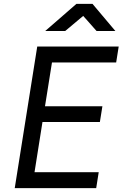

<svg xmlns="http://www.w3.org/2000/svg" viewBox="-20 -970 640 990"><path d="M56 0 172 -730H592L579 -648H248L212 -422H508L495 -341H199L158 -82H489L476 0ZM213 -810 374 -950H457L575 -810H478L409 -888L316 -810Z"/></svg>

Font: JetBrains Mono NL
Style: Italic
Weight: 400
Italic angle: -9°
Monospace: yes
Designer: Philipp Nurullin, Konstantin Bulenkov
Foundry: JetBrains
Version: Version 2.305; ttfautohint (v1.8.4.7-5d5b)